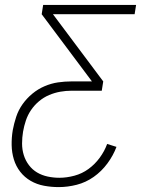

<svg xmlns="http://www.w3.org/2000/svg" viewBox="-20 -540 640 783"><path d="M219 223Q189 223 159.5 217.5Q130 212 105 197.5Q80 183 62.5 160.5Q45 138 36.5 110Q28 82 27.5 51.5Q27 21 32 -9Q37 -36 46 -63.5Q55 -91 72 -115Q89 -139 112 -158Q135 -177 162 -188.5Q189 -200 216.5 -204Q244 -208 271 -208H355L150 -482L156 -520H535L529 -482H196L401 -208L395 -170H271Q249 -170 226 -166Q203 -162 180.5 -152.5Q158 -143 139 -127Q120 -111 106.5 -91Q93 -71 85.5 -48.5Q78 -26 74 -3Q70 21 70 45.5Q70 70 77 92.5Q84 115 98 133.5Q112 152 131.5 163.5Q151 175 174.5 180Q198 185 222 185Q252 185 283.5 176.5Q315 168 341 149Q367 130 386.5 103.5Q406 77 417 47L455 59Q442 94 418 126.5Q394 159 362 181.5Q330 204 293 213.5Q256 223 219 223Z"/></svg>

Font: Iosevka Aile Extralight
Style: Italic
Weight: 200
Italic angle: -9°
Designer: Belleve Invis
Foundry: Belleve Invis
Version: Version 31.1.0; ttfautohint (v1.8.4)